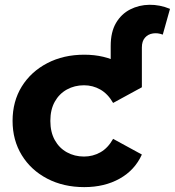

<svg xmlns="http://www.w3.org/2000/svg" viewBox="-20 -774 730 802"><path d="M572.6 -409.5 442.4 -412.7V-582.3Q442.4 -640.4 464.6 -678.1Q486.8 -715.8 523.7 -734.6Q560.5 -753.4 604 -754Q647.5 -754.6 690.1 -737L659.9 -629.4Q638.9 -637.4 618.6 -634.3Q598.4 -631.2 585.5 -616.5Q572.6 -601.8 572.6 -575.5ZM331.9 7.6Q245.2 7.6 177.3 -27.8Q109.4 -63.2 70.9 -125.9Q32.5 -188.6 32.5 -269.2Q32.5 -350.4 70.9 -412.6Q109.4 -474.7 177.3 -510.1Q245.2 -545.5 331.9 -545.5Q416.8 -545.5 480 -510.4Q543.2 -475.2 572.6 -409.5L452.5 -344Q430.7 -382 399.2 -399.9Q367.8 -417.8 330.9 -417.8Q291.5 -417.8 259.4 -400.1Q227.3 -382.3 208.8 -349.2Q190.3 -316 190.3 -269.2Q190.3 -222.3 208.8 -189Q227.3 -155.6 259.4 -137.9Q291.5 -120.1 330.9 -120.1Q367.8 -120.1 399.2 -137.7Q430.7 -155.3 452.5 -194L572.6 -128.5Q543.2 -63.3 480 -27.9Q416.8 7.6 331.9 7.6Z"/></svg>

Font: Montserrat Thin
Style: Regular
Weight: 100
Designer: Julieta Ulanovsky
Foundry: Julieta Ulanovsky
Version: Version 9.000